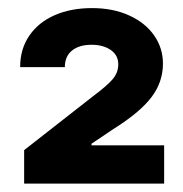

<svg xmlns="http://www.w3.org/2000/svg" viewBox="-20 -803 449 470"><path d="M39.1 -435.5 209 -568.4Q241.7 -592.8 255.6 -608.9Q269.5 -625 269.5 -645.5Q269.5 -668 251 -680.7Q232.4 -693.4 204.1 -693.4Q173.8 -693.4 156.2 -679.2Q138.7 -665 138.7 -638.7H29.3Q29.3 -683.1 51.8 -715.8Q74.2 -748.5 114 -765.9Q153.8 -783.2 205.1 -783.2Q256.8 -783.2 296.4 -765.1Q335.9 -747.1 357.4 -716.1Q378.9 -685.1 378.9 -647.5Q378.9 -601.6 350.1 -564.2Q321.3 -526.9 257.8 -487.3L204.1 -451.2V-447.3H381.8V-353.5H39.1Z"/></svg>

Font: Pretendard Std ExtraBold
Style: Regular
Weight: 800
Designer: Base glyphs from Inter by Rasmus Andersson; Hangeul glyphs from Noto Sans CJK(Source Han Sans) by Jang Soo-young and Kan
Foundry: Kil Hyung-jin
Version: Version 1.309